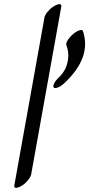

<svg xmlns="http://www.w3.org/2000/svg" viewBox="-20 -862 428 920"><path d="M377.5 -713Q419.4 -587 289.8 -465Q274.5 -450 258.9 -443.5Q243.3 -437 237.8 -442.5Q232.3 -448 239.5 -462.5Q246.8 -477 263.1 -492Q279.5 -508 290.8 -528.5Q302.1 -549 306.4 -580.5Q310.6 -612 297.7 -647Q295.4 -655 305.2 -670.5Q315.1 -686 331.3 -699.5Q347.5 -713 361.3 -717Q375.2 -721 377.5 -713ZM257.6 -841Q276 -846 273.6 -830L129.3 -26Q127.3 -15 113.9 1.5Q100.4 18 86.7 26.5Q72.9 35 64.8 37Q46.3 42 48.7 26L193 -778Q195.1 -790 208.5 -806Q221.9 -822 235.6 -830.5Q249.4 -839 257.6 -841Z"/></svg>

Font: Kavivanar
Style: Regular
Weight: 400
Designer: Tharique Azeez
Foundry: Tharique Azeez
Version: Version 1.88